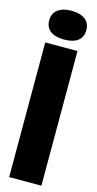

<svg xmlns="http://www.w3.org/2000/svg" viewBox="-129 -873 457 909"><g transform="rotate(15 99.0 -418.5)"><path d="M20 -660H178V0H20ZM11 -766Q11 -800 35 -818.5Q59 -837 102 -837Q145 -837 169 -818.5Q193 -800 193 -766Q193 -732 169.5 -714Q146 -696 102 -696Q58 -696 34.5 -714Q11 -732 11 -766Z"/></g></svg>

Font: Bricolage Grotesque 96pt Condensed ExBd
Style: Regular
Weight: 800
Width: 3
Designer: Mathieu Triay
Foundry: Atelier Triay
Version: Version 1.001;Glyphs 3.2 (3207)